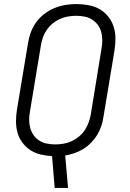

<svg xmlns="http://www.w3.org/2000/svg" viewBox="-20 -763 640 948"><path d="M250 165 237 8Q208 6 180 -0.5Q152 -7 129.5 -22Q107 -37 90.5 -59Q74 -81 66.5 -108Q59 -135 59 -164Q59 -193 64 -223L118 -548Q122 -575 131.5 -601.5Q141 -628 158 -652Q175 -676 198.5 -694Q222 -712 248.5 -723Q275 -734 302.5 -738.5Q330 -743 357 -743Q387 -743 417 -737.5Q447 -732 471.5 -718Q496 -704 514 -681.5Q532 -659 541 -631.5Q550 -604 550 -573.5Q550 -543 545 -512L491 -187Q488 -164 480.5 -141.5Q473 -119 460.5 -98Q448 -77 430.5 -59Q413 -41 392 -28Q371 -15 348 -7Q325 1 302 5L316 165ZM253 -50Q273 -50 293.5 -53.5Q314 -57 333 -65.5Q352 -74 369 -88Q386 -102 398 -119.5Q410 -137 417 -156.5Q424 -176 428 -196L481 -522Q485 -543 485 -564Q485 -585 480 -604.5Q475 -624 463 -640Q451 -656 434.5 -666.5Q418 -677 397.5 -681Q377 -685 356 -685Q336 -685 315.5 -681.5Q295 -678 276 -669.5Q257 -661 240 -647Q223 -633 211 -615.5Q199 -598 192 -578.5Q185 -559 182 -539L128 -213Q124 -192 124 -171Q124 -150 129.5 -130.5Q135 -111 146.5 -95Q158 -79 174.5 -68.5Q191 -58 211.5 -54Q232 -50 253 -50Z"/></svg>

Font: Iosevka SS04 Lt Ex Obl
Style: Regular
Weight: 300
Width: 7
Italic angle: -9°
Monospace: yes
Designer: Belleve Invis
Foundry: Belleve Invis
Version: Version 19.0.0; ttfautohint (v1.8.4)